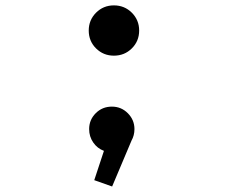

<svg xmlns="http://www.w3.org/2000/svg" viewBox="-20 -554 890 714"><path d="M403.5 -347Q364.5 -347 337.2 -374Q310 -401 310 -440.5Q310 -479.5 337.2 -506.8Q364.5 -534 403.5 -534Q443 -534 470.2 -506.8Q497.5 -479.5 497.5 -440.5Q497.5 -401 470.2 -374Q443 -347 403.5 -347ZM480 -74Q480 -50.5 469 -31L397 139.5L330.5 116L366.5 7Q342 -2 326.8 -24Q311.5 -46 311.5 -74Q311.5 -108.5 336 -133Q360.5 -157.5 396 -157.5Q431 -157.5 455.5 -132.8Q480 -108 480 -74Z"/></svg>

Font: League Mono Wide Medium
Style: Regular
Weight: 500
Width: 8
Designer: Tyler Finck
Foundry: The League of Moveable Type / Tyler Finck
Version: Version 2.210